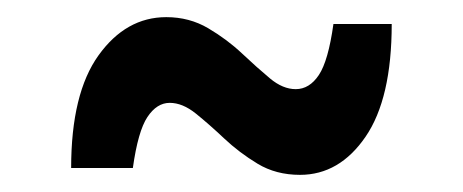

<svg xmlns="http://www.w3.org/2000/svg" viewBox="-20 -491 540 224"><path d="M63 -295Q63 -382 95 -426.5Q127 -471 174 -471Q201 -471 223 -458Q245 -445 262.5 -428.5Q280 -412 295 -399.5Q310 -387 325 -387Q341 -387 352 -403.5Q363 -420 369 -463H437Q437 -376 406.5 -331.5Q376 -287 330 -287Q302 -287 280.5 -300Q259 -313 241.5 -329.5Q224 -346 208.5 -358.5Q193 -371 178 -371Q163 -371 152 -354.5Q141 -338 135 -295Z"/></svg>

Font: Radio Canada Condensed Medium
Style: Regular
Weight: 500
Width: 3
Designer: Charles Daoud, Etienne Aubert Bonn, Alexandre Saumier Demers, Jacques Le Bailly
Foundry: Radio-Canada
Version: Version 2.104; ttfautohint (v1.8.4.7-5d5b);gftools[0.9.28.de